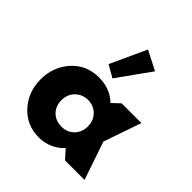

<svg xmlns="http://www.w3.org/2000/svg" viewBox="-231 -1043 1225 1225"><g transform="rotate(45 381.5 -430.0)"><path d="M294 -631 406 -875 536 -808 376 -584ZM244 -256Q244 -203 277 -169.5Q310 -136 364 -136Q415 -136 448.5 -170Q482 -204 482 -256.5Q482 -309 448 -343Q414 -377 364 -377Q313 -377 278.5 -343Q244 -309 244 -256ZM310 -528Q413 -528 478 -464L530 -513H708L620 -258L708 0H532L480 -58H478Q449 -25 405 -5Q361 15 310 15Q200 15 128 -63.5Q56 -142 56 -256Q56 -370 128 -449Q200 -528 310 -528Z"/></g></svg>

Font: Hussar
Style: BoldWeb
Weight: 700
Foundry: Cannot Into Space Fonts
Version: Version 2.00